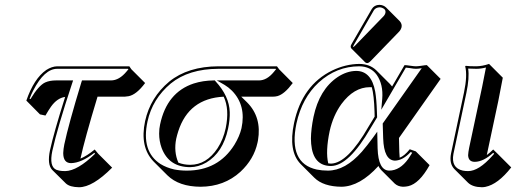

<svg xmlns="http://www.w3.org/2000/svg" viewBox="-20 -702 2123 790"><path d="M215.3 -429.2H512.2L520.5 -417L577.1 -360.4Q541.5 -312.5 509.3 -306.2Q501 -304.7 493.2 -304.2H381.3Q328.1 -128.4 311 -49.3Q338.4 -61 369.6 -86.9L384.8 -68.8L441.4 -12.2Q361.3 68.4 305.2 68.4Q267.1 67.9 251 52.7L194.3 -3.4Q173.8 -25.9 185.5 -83Q201.7 -157.2 248 -303.2Q215.3 -298.8 189.9 -263.2Q180.2 -249.5 167 -226.6L144.5 -231.4L88.4 -288.1Q119.6 -378.9 170.4 -414.1Q193.4 -428.7 215.3 -429.2ZM215.3 -418.9Q162.6 -418.9 116.7 -329.6Q107.9 -312.5 101.6 -295.4L105.5 -294.4Q138.7 -350.1 166 -362.8Q184.6 -371.1 210.4 -371.1H280.8L276.4 -357.9Q216.3 -176.8 195.3 -81.1Q181.6 -16.6 211.9 -3.4Q217.3 -1.5 223.6 0Q233.9 2 248.5 2Q298.8 1 371.1 -69.3L368.2 -73.2Q314.9 -31.7 272.5 -30.8Q241.2 -30.8 240.2 -69.8Q240.2 -71.8 240.2 -73.2Q240.7 -88.4 244.6 -107.9Q261.7 -189 314.9 -363.8L317.4 -371.1H436.5Q470.7 -371.1 501.5 -408.7Q504.9 -413.1 508.3 -417L506.8 -418.9Z M762.7 -23.9Q829.6 -23.9 875 -91.8Q898.9 -128.4 908.7 -174.8Q924.8 -252.9 900.4 -304.2Q756.8 -296.9 713.4 -161.6Q708.5 -146.5 705.1 -131.3Q694.3 -78.1 713.9 -32.7Q736.3 -23.9 762.7 -23.9ZM972.7 -304.2 996.6 -280.8Q1057.6 -219.7 1041.5 -124.5Q1040.5 -119.6 1039.6 -115.2Q1024.9 -46.9 969.2 4.9Q902.3 65.9 805.2 66.4Q716.3 65.9 668.9 19.5L612.3 -37.1Q554.2 -96.7 577.1 -204.1Q598.6 -301.3 676.3 -366.2Q753.4 -428.7 878.9 -429.2H1119.6L1128.4 -417L1184.6 -360.4Q1150.4 -314.5 1121.6 -306.6Q1112.3 -304.2 1102.1 -304.2ZM762.7 -14.2Q674.8 -14.2 645 -93.3Q634.8 -121.6 634.8 -152.3Q634.8 -172.4 638.7 -189.9Q666.5 -321.8 776.9 -358.4Q814.9 -370.6 859.4 -371.1H863.8L866.7 -367.7Q923.3 -306.6 925.3 -240.7Q926.3 -210 918.5 -172.9Q897.5 -74.2 828.6 -33.2Q796.4 -14.6 762.7 -14.2ZM1045.4 -371.1Q1078.1 -371.1 1106.9 -406.2Q1111.3 -411.6 1115.7 -417L1114.7 -418.9H878.9Q756.3 -418.5 682.6 -358.4Q606.9 -294.9 586.9 -202.1Q560.5 -79.1 640.1 -27.3Q664.6 -12.2 696.3 -4.9Q721.2 0 748.5 0Q877.9 0 944.3 -106Q965.8 -141.1 973.6 -174.3Q993.7 -268.1 934.6 -328.6Q920.4 -342.8 904.3 -352.5L872.1 -371.1Z M1541 -682.1Q1557.6 -681.6 1568.4 -671.4L1625 -614.7Q1634.8 -603.5 1632.3 -590.3Q1629.4 -579.6 1622.6 -572.3L1504.4 -450.2Q1496.6 -442.4 1490.7 -442.4Q1485.4 -442.9 1482.4 -445.8L1425.8 -502.4Q1422.4 -506.8 1422.9 -512.2Q1423.8 -516.1 1427.2 -522L1509.8 -665Q1520 -681.6 1541 -682.1ZM1621.6 -134.3 1623 -76.7Q1623.5 -64 1624.5 -53.2Q1643.6 -60.1 1666 -87.9L1690.9 -79.1L1747.6 -22.5Q1705.1 53.7 1659.7 64Q1648.9 66.4 1637.7 66.4Q1617.7 65.4 1604.5 53.7L1547.9 -2.9Q1541 -10.3 1537.1 -19Q1460.9 64.9 1385.7 66.4Q1310.5 65.9 1273.4 29.3L1216.8 -27.3Q1165.5 -80.1 1189.9 -195.8Q1223.1 -351.6 1347.2 -412.1Q1402.3 -438.5 1458.5 -439Q1501.5 -438.5 1527.8 -413.1L1584.5 -356.4Q1589.4 -351.1 1593.3 -346.2L1644.5 -434.1Q1651.9 -434.1 1668 -431.6Q1684.1 -429.2 1691.4 -429.2Q1699.2 -429.2 1715.3 -431.6Q1730 -434.1 1736.3 -434.1L1793 -377.4ZM1521.5 -222.2 1521 -243.2Q1519 -309.6 1509.8 -343.3Q1505.4 -343.8 1502 -343.3Q1436 -343.3 1384.8 -273.9Q1350.6 -226.6 1336.4 -162.6Q1318.8 -78.6 1330.6 -29.8Q1336.9 -29.3 1342.3 -28.8Q1410.6 -30.8 1496.6 -181.2ZM1531.7 -219.2 1505.4 -175.8Q1415.5 -20 1342.3 -19Q1268.1 -19 1260.3 -110.4Q1259.3 -121.1 1259.3 -131.8Q1259.8 -171.4 1270 -221.2Q1293.9 -334 1369.1 -384.8Q1406.7 -409.7 1445.3 -410.2Q1508.3 -410.2 1523.9 -324.7Q1529.3 -293 1530.8 -243.2ZM1554.7 -193.8 1715.3 -421.4Q1699.7 -418.9 1691.4 -418.9Q1682.6 -418.9 1666 -421.9Q1655.3 -423.3 1649.9 -423.8L1548.8 -250.5L1552.7 -294.9Q1557.6 -355 1529.8 -394.5Q1504.4 -428.7 1458.5 -429.2Q1364.7 -429.2 1291.5 -362.8Q1222.7 -299.3 1199.7 -193.8Q1166 -30.3 1283.2 -4.4Q1304.7 0 1329.1 0Q1400.4 0 1469.2 -78.1Q1490.7 -103 1514.6 -135.7L1532.2 -160.2L1533.7 -91.3Q1536.6 -1 1581.1 0Q1625.5 0 1660.2 -48.8Q1668.5 -60.5 1676.3 -73.7L1669.4 -76.2Q1637.7 -42 1605 -41Q1559.6 -42.5 1556.6 -132.8ZM1541.5 -671.9Q1525.9 -670.9 1518.6 -660.2L1436 -517.1Q1434.1 -512.7 1432.6 -509.8V-509.3L1434.1 -508.8Q1437.5 -510.7 1440.9 -514.2L1559.1 -636.2Q1564 -641.6 1565.9 -648.9Q1568.8 -663.6 1552.2 -669.9Q1546.9 -671.9 1541.5 -671.9Z M1889.2 -321.8Q1903.8 -391.6 1894 -429.2L1896.5 -431.2Q1908.2 -429.2 1939.9 -429.2Q1965.3 -429.7 1992.2 -439L2048.8 -382.3Q2048.8 -381.3 2030.3 -286.6L1982.9 -64Q1995.6 -73.2 2009.3 -86.9L2026.9 -69.8L2083.5 -13.2Q2028.8 56.6 1977.1 66.9Q1969.2 68.4 1962.9 68.4Q1924.8 67.9 1905.8 49.8L1849.1 -6.8Q1827.6 -29.8 1835.9 -70.8ZM1898.9 -319.8 1845.7 -68.8Q1835 -11.2 1884.3 0Q1895 2 1906.2 2Q1950.2 2 2006.3 -61.5Q2010.3 -65.9 2013.2 -69.3L2009.3 -73.2Q1969.2 -36.6 1933.6 -36.1Q1908.2 -36.1 1906.2 -61.5Q1906.2 -63.5 1906.2 -64.5Q1906.7 -75.2 1910.2 -93.3L1963.9 -345.2Q1969.2 -370.1 1979.5 -424.3Q1959 -418.9 1939.9 -418.9Q1924.3 -418.9 1906.2 -419.9Q1912.1 -382.3 1898.9 -319.8Z"/></svg>

Font: Linux Biolinum Shadow O
Style: Italic
Weight: 400
Italic angle: -12°
Designer: Philipp H. Poll
Foundry: Philipp H. Poll
Version: Version 0.6.2